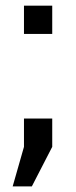

<svg xmlns="http://www.w3.org/2000/svg" viewBox="-20 -520 270 680"><path d="M165 -500V-399.9H64.9V-500ZM165 -100.1V0L92.8 140.1H24.9L64.9 0V-100.1Z"/></svg>

Font: Moulpali
Style: Regular
Weight: 400
Designer: Danh Hong
Version: Version 8.002; ttfautohint (v1.8.3)